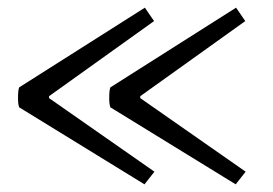

<svg xmlns="http://www.w3.org/2000/svg" viewBox="-20 -494 712 501"><path d="M346 -243V-238L621 -46L595 -13L268 -214Q265 -222 265 -238Q265 -259 268 -266L596 -474L620 -439ZM108 -243V-238L383 -46L357 -13L30 -214Q27 -222 27 -238Q27 -259 30 -266L358 -474L382 -439Z"/></svg>

Font: Arima Madurai
Style: Regular
Weight: 400
Designer: Joana Correia and Natanael Gama
Foundry: NDISCOVER
Version: Version 1.019